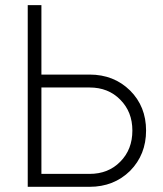

<svg xmlns="http://www.w3.org/2000/svg" viewBox="-20 -720 627 740"><path d="M325.2 -432.6Q418.9 -432.6 481.4 -371.1Q543 -309.6 543 -216.8Q543 -124 481.4 -61.5Q418.9 0 325.2 0Q246.1 0 86.9 0Q86.9 -174.8 86.9 -700.2Q100.6 -700.2 139.6 -700.2Q139.6 -632.8 139.6 -432.6Q186.5 -432.6 325.2 -432.6ZM325.2 -49.8Q397.5 -49.8 443.4 -96.7Q490.2 -143.6 490.2 -216.8Q490.2 -289.1 443.4 -335.9Q397.5 -382.8 325.2 -382.8Q263.7 -382.8 139.6 -382.8Q139.6 -299.8 139.6 -49.8Q186.5 -49.8 325.2 -49.8Z"/></svg>

Font: LeFont
Style: ExtraLight
Weight: 200
Designer: Leryon MEDIA
Version: Version 1.0